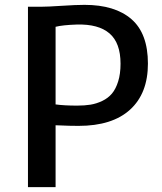

<svg xmlns="http://www.w3.org/2000/svg" viewBox="-20 -771 666 791"><path d="M95.2 0V-743.2H148.9Q175.8 -743.2 234.6 -747.1Q293.5 -751 328.1 -751Q453.6 -751 521.5 -692.1Q589.4 -633.3 589.4 -508.8Q589.4 -386.2 515.9 -319.3Q442.4 -252.4 303.7 -252.4Q283.2 -252.4 264.6 -252.9Q246.1 -253.4 230 -254.2Q213.9 -254.9 209 -254.9V0ZM209 -340.8Q244.6 -335.9 297.9 -335.9Q328.6 -335.9 353 -339.8Q377.4 -343.8 401.4 -355.2Q425.3 -366.7 441.2 -385.5Q457 -404.3 466.8 -435.5Q476.6 -466.8 476.6 -508.3Q476.6 -594.2 431.2 -633.3Q385.7 -672.4 296.4 -669.9Q238.3 -668 209 -660.6Z"/></svg>

Font: HaufeMerriweatherSans
Style: Regular
Weight: 400
Designer: Eben Sorkin ( eben@eyebytes.com )
Foundry: Eben Sorkin
Version: Version 1.56